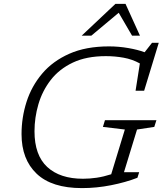

<svg xmlns="http://www.w3.org/2000/svg" viewBox="-20 -955 843 985"><path d="M406 -38Q440 -38 475.8 -43.2Q511.5 -48.5 550.5 -61L620.5 -290.5L508 -304L518.5 -338.5H782.5L771.5 -304L683 -290.5L616 -71.5H694L685 -43Q624.5 -19.5 550 -4.8Q475.5 10 400.5 10Q245.5 10 168 -63.8Q90.5 -137.5 90.5 -267Q90.5 -352 116.2 -432.5Q142 -513 196.2 -577.2Q250.5 -641.5 335.5 -679.2Q420.5 -717 539 -717Q589 -717 638 -708.5Q687 -700 722 -687L760 -735.5H794.5L719.5 -489.5H675.5L697.5 -629.5Q658.5 -651 614 -659Q569.5 -667 523 -667Q423.5 -667 353.5 -633.8Q283.5 -600.5 240.2 -544.5Q197 -488.5 177 -420Q157 -351.5 157 -281.5Q157 -159 222.2 -98.5Q287.5 -38 406 -38ZM399 -772 572 -935H624L698 -772H657.5L589 -889.5L448.5 -772Z"/></svg>

Font: Newsreader 6pt Light
Style: Italic
Weight: 300
Italic angle: -17°
Designer: Hugues Gentile
Foundry: Production Type
Version: Version 1.003; ttfautohint (v1.8.3)